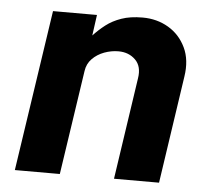

<svg xmlns="http://www.w3.org/2000/svg" viewBox="-43 -568 671 614"><g transform="rotate(5 292.0 -261.0)"><path d="M26.2 0 103.5 -517H244.6L235.4 -450.3Q253 -469.3 273.9 -485.5Q294.7 -501.6 323 -511.5Q351.2 -521.5 391.1 -521.5Q437.1 -521.5 473.9 -499.8Q510.7 -478.1 529.7 -438.3Q548.7 -398.6 540.2 -344.6L489.1 0H344.5L393 -326.8Q399.2 -365.3 377.9 -386.2Q356.6 -407.2 323.4 -407.2Q300.5 -407.2 277.9 -398.9Q255.4 -390.5 239.6 -374.4Q223.8 -358.3 220.6 -334.6L170.6 0Z"/></g></svg>

Font: Public Sans Thin
Style: Italic
Weight: 100
Italic angle: -8°
Designer: The Public Sans project authors (U.S. Web Design System). Libre Franklin designed by Pablo Impallari and Rodrigo Fuenzal
Version: Version 2.000